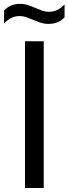

<svg xmlns="http://www.w3.org/2000/svg" viewBox="-58 -948 345 968"><path d="M68 0V-740H162.5V0ZM187 -827.5Q164.5 -827.5 145 -834.2Q125.5 -841 107.5 -848.5Q91 -855.5 75 -861.2Q59 -867 42.5 -867Q17.5 -867 -1 -857.8Q-19.5 -848.5 -37.5 -830V-894.5Q-7 -928.5 43 -928.5Q65.5 -928.5 85 -921.8Q104.5 -915 122.5 -907Q139 -900 155 -894.2Q171 -888.5 187.5 -888.5Q212.5 -888.5 231 -897.8Q249.5 -907 267.5 -925.5V-861Q237.5 -827.5 187 -827.5Z"/></svg>

Font: Encode Sans Condensed Medium
Style: Regular
Weight: 500
Width: 3
Designer: Multiple Designers
Foundry: Impallari Type
Version: Version 3.000; ttfautohint (v1.8.3) -l 8 -r 50 -G 200 -x 14 